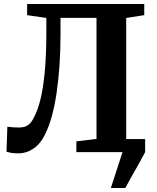

<svg xmlns="http://www.w3.org/2000/svg" viewBox="-20 -763 786 963"><path d="M536 180 594.5 0 587.5 -65.5H708V0Q692.5 29.5 674 62.5Q655.5 95.5 638 126Q620.5 156.5 608.5 180ZM73.5 6Q47.5 6 36.2 3.8Q25 1.5 12.5 -2L17 -127.5Q32.5 -125.5 44.5 -124.5Q56.5 -123.5 76 -123.5Q89.5 -123.5 102.5 -127Q115.5 -130.5 127.8 -141.5Q140 -152.5 150.5 -174.5Q169.5 -210 183.2 -265.8Q197 -321.5 204.8 -405.5Q212.5 -489.5 212.5 -608V-673L116 -687V-743H703.5V-687L613 -673V-65L708 -54V0H363V-54L464 -66V-673.5H283.5V-588.5Q283.5 -506.5 278.2 -432.5Q273 -358.5 263.5 -294.8Q254 -231 239.8 -179.5Q225.5 -128 206.5 -90Q183 -41.5 148 -17.8Q113 6 73.5 6Z"/></svg>

Font: Merriweather 36pt
Style: Bold
Weight: 700
Designer: Eben Sorkin
Foundry: Eben Sorkin
Version: Version 2.100